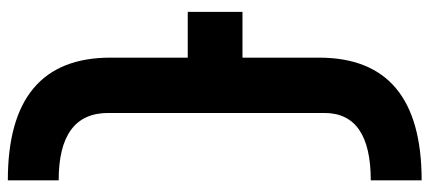

<svg xmlns="http://www.w3.org/2000/svg" viewBox="-319 -610 1081 483"><g transform="rotate(90 221.5 -368.5)"><path d="M433.6 152.3Q125 152.3 125 -106V-300.3H9.8V-438H125V-630.4Q125 -888.7 433.6 -888.7V-760.7Q264.2 -760.7 264.2 -644V-100.1Q264.2 24.4 433.6 24.4Z"/></g></svg>

Font: New Shape
Style: Bold
Weight: 700
Designer: Wojciech Kalinowski "wmk69" (wmk69@o2.pl)
Foundry: Wojciech Kalinowski "wmk69" (wmk69@o2.pl)
Version: Version 2.1.1; 2021-05-14